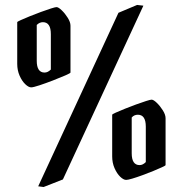

<svg xmlns="http://www.w3.org/2000/svg" viewBox="-20 -730 741 778"><path d="M535.6 -710 561 -707 234.9 -2.9 156.7 27.8 134.8 24.9 460 -678.2ZM49.8 -471.2V-640.1Q49.8 -642.1 64.5 -648.7Q79.1 -655.3 101.1 -664.3Q123 -673.3 146 -681.6Q168.9 -689.9 186.5 -695.6Q204.1 -701.2 209 -701.2Q216.8 -701.2 230.2 -688.2Q243.7 -675.3 254.6 -657.7Q265.6 -640.1 265.6 -626V-436Q265.6 -433.6 244.4 -424.3Q223.1 -415 194.1 -403.8Q165 -392.6 139.9 -384.3Q114.7 -376 106.4 -376Q95.7 -376 82.3 -388.9Q68.8 -401.9 59.3 -423.6Q49.8 -445.3 49.8 -471.2ZM160.6 -436Q173.8 -436 186 -448.2V-591.8Q186 -640.1 153.8 -640.1Q140.1 -640.1 128.9 -628.9V-483.9Q128.9 -436 160.6 -436ZM434.6 -96.2V-265.1Q434.6 -267.1 449.2 -273.7Q463.9 -280.3 486.1 -289.3Q508.3 -298.3 531.2 -306.6Q554.2 -314.9 571.8 -320.6Q589.4 -326.2 594.2 -326.2Q602.1 -326.2 615.5 -313.2Q628.9 -300.3 639.9 -282.7Q650.9 -265.1 650.9 -251V-61Q650.9 -59.1 636.7 -52.5Q622.6 -45.9 601.1 -37.1Q579.6 -28.3 556.9 -20Q534.2 -11.7 516.1 -6.3Q498 -1 491.2 -1Q480.5 -1 467 -13.9Q453.6 -26.9 444.1 -48.6Q434.6 -70.3 434.6 -96.2ZM545.9 -61Q558.6 -61 570.8 -73.2V-216.8Q570.8 -265.1 538.6 -265.1Q523.4 -265.1 513.7 -253.9V-108.9Q513.7 -61 545.9 -61Z"/></svg>

Font: Bokor
Style: Regular
Weight: 400
Designer: Danh Hong
Foundry: Danh Hong
Version: Version 8.002; ttfautohint (v1.8.3)